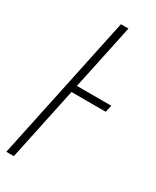

<svg xmlns="http://www.w3.org/2000/svg" viewBox="-229 -766 662 817"><g transform="rotate(30 101.5 -357.0)"><path d="M-43 0H-6L70 -359H238L246 -393H77L145 -714H108Z"/></g></svg>

Font: Noto Sans ExtraCondensed ExtraLight
Style: Italic
Weight: 200
Width: 2
Italic angle: -12°
Designer: Monotype Design Team
Foundry: Monotype Imaging Inc.
Version: Version 2.013